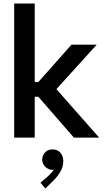

<svg xmlns="http://www.w3.org/2000/svg" viewBox="-20 -772 584 1077"><path d="M59.6 -752H174.8V-311.5H194.8L380.9 -521.5H522.5L296.4 -272L536.1 0H394.5L194.8 -229.5H174.8V0H59.6ZM207 252.9 250 215.8Q272 195.8 281.2 180.2Q279.3 180.7 274.4 180.7Q260.7 180.7 247.3 173.3Q233.9 166 225.3 152.8Q216.8 139.6 216.8 123Q217.3 97.7 234.1 81.5Q251 65.4 274.4 66.4Q300.8 65.4 317.6 83Q334.5 100.6 335 131.8Q334.5 165.5 317.4 193.4Q300.3 221.2 279.3 241.2L234.4 285.2Z"/></svg>

Font: Reddit Sans Strawberry SemiBold
Style: Regular
Weight: 600
Designer: Stephen Hutchings
Foundry: Reddit
Version: Version 1.013